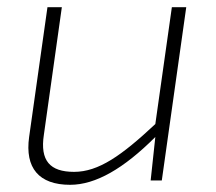

<svg xmlns="http://www.w3.org/2000/svg" viewBox="-20 -502 600 534"><path d="M458 -482 412 -157C318 -69 254 -24 186 -24C119 -24 91 -55 102 -127L152 -482H112L61 -121C49 -35 88 12 175 12C246 12 324 -33 412 -121L399 0H430L498 -482Z"/></svg>

Font: Exo 2 Extra Light
Style: Italic
Weight: 250
Italic angle: -8°
Designer: Natanael Gama
Version: Version 1.001;PS 001.001;hotconv 1.0.88;makeotf.lib2.5.64775